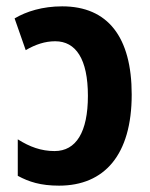

<svg xmlns="http://www.w3.org/2000/svg" viewBox="-20 -575 474 605"><path d="M176 -555C114 -555 63 -539 26 -517L61 -417C92 -435 122 -445 154 -445C219 -445 257 -389 257 -273C257 -159 220 -99 152 -99C110 -99 74 -112 36 -136V-21C71 -2 108 10 166 10C309 10 395 -87 395 -277C395 -458 320 -555 176 -555Z"/></svg>

Font: Noto Sans Display SemiCondensed
Style: Bold
Weight: 700
Width: 4
Designer: Monotype Design Team
Foundry: Monotype Imaging Inc.
Version: Version 1.900